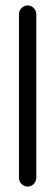

<svg xmlns="http://www.w3.org/2000/svg" viewBox="-20 -679 204 709"><path d="M50 -627V-22C50 -5 65 10 82 10C99 10 114 -5 114 -22V-627C114 -644 99 -659 82 -659C65 -659 50 -644 50 -627Z"/></svg>

Font: Electronic
Style: SeBd
Weight: 600
Version: Version 1.011